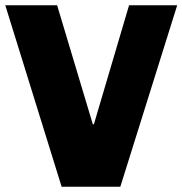

<svg xmlns="http://www.w3.org/2000/svg" viewBox="-20 -706 690 726"><path d="M213 0 0 -686H196L331 -236H335L468 -686H650L435 0Z"/></svg>

Font: Chivo Medium ExtraBold
Style: Regular
Weight: 800
Version: Version 2.002